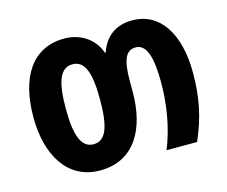

<svg xmlns="http://www.w3.org/2000/svg" viewBox="-85 -672 940 796"><g transform="rotate(-15 385.5 -273.5)"><path d="M253 10C403 10 467 -114 467 -269V-316C467 -405 483 -445 526 -445C572 -445 591 -387 591 -278C591 -183 575 -86 540 0H671C713 -96 729 -179 729 -282C729 -451 659 -557 541 -557C473 -557 423 -523 401 -456H398C375 -523 314 -557 250 -557C111 -557 42 -445 42 -274C42 -112 114 10 253 10ZM255 -102C201 -102 181 -162 181 -274C181 -388 201 -445 255 -445C309 -445 328 -387 328 -274C328 -161 309 -102 255 -102Z"/></g></svg>

Font: Noto Sans Georgian Condensed Bold
Style: Regular
Weight: 700
Width: 3
Designer: Monotype Design Team, Akaki Razmadze
Foundry: Google LLC
Version: Version 2.005